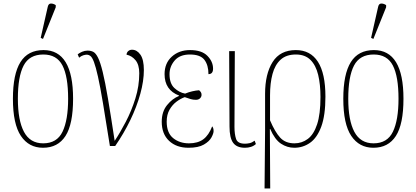

<svg xmlns="http://www.w3.org/2000/svg" viewBox="-20 -825 2353 1085"><path d="M223 10Q143 10 98 -57Q53 -124 53 -267Q53 -406 95.5 -474Q138 -542 226 -542Q393 -542 393 -267Q393 -123 350 -56.5Q307 10 223 10ZM224 -15Q302 -15 333.5 -81Q365 -147 365 -267Q365 -393 333 -455Q301 -517 225 -517Q146 -517 113.5 -454.5Q81 -392 81 -267Q81 -145 115.5 -80Q150 -15 224 -15ZM223 -605 210 -611 250 -787Q254 -805 268 -805Q282 -805 295 -796V-784Z M601 0Q578 -146 562 -241.5Q546 -337 533.5 -392.5Q521 -448 511 -474.5Q501 -501 491 -508.5Q481 -516 470 -516Q462 -516 450.5 -512.5Q439 -509 427 -499L419 -518Q429 -526 444 -532.5Q459 -539 475 -539Q493 -539 507 -532Q521 -525 534 -499Q547 -473 560.5 -418Q574 -363 590 -268.5Q606 -174 628 -29Q658 -74 690.5 -136Q723 -198 745 -268.5Q767 -339 767 -411Q767 -459 746 -484.5Q725 -510 695 -516Q696 -529 705 -536.5Q714 -544 726 -544Q754 -544 773.5 -516Q793 -488 793 -429Q793 -368 773 -295Q753 -222 716.5 -146.5Q680 -71 631 0Z M1045 10Q977 10 935.5 -29Q894 -68 894 -137Q894 -194 924 -231Q954 -268 992 -283V-285Q910 -316 910 -406Q910 -468 951 -505Q992 -542 1054 -542Q1120 -542 1152 -509.5Q1184 -477 1184 -437Q1184 -406 1158 -406Q1158 -457 1135 -487Q1112 -517 1053 -517Q996 -517 967 -483Q938 -449 938 -406Q938 -353 965.5 -327.5Q993 -302 1026 -296Q1045 -304 1066.5 -309Q1088 -314 1105 -315Q1110 -311 1114.5 -305Q1119 -299 1119 -289Q1119 -278 1110.5 -269.5Q1102 -261 1087 -261Q1071 -261 1057.5 -265Q1044 -269 1024 -276Q1001 -268 977.5 -250.5Q954 -233 938 -205Q922 -177 922 -138Q922 -74 958.5 -44.5Q995 -15 1048 -15Q1098 -15 1129 -38Q1160 -61 1179 -111Q1182 -108 1184.5 -101.5Q1187 -95 1187 -84Q1187 -71 1175 -48.5Q1163 -26 1132 -8Q1101 10 1045 10Z M1364 10Q1318 10 1297.5 -18Q1277 -46 1277 -110L1275 -536H1307L1305 -108Q1305 -67 1314 -40Q1323 -13 1364 -13Q1377 -13 1390.5 -16Q1404 -19 1419 -30L1426 -11Q1414 0 1398 5Q1382 10 1364 10Z M1475 240 1478 -88V-295Q1478 -407 1520.5 -474.5Q1563 -542 1652 -542Q1734 -542 1776.5 -476Q1819 -410 1819 -279Q1819 -173 1795.5 -109.5Q1772 -46 1732 -18Q1692 10 1643 10Q1603 10 1568 -13Q1533 -36 1507 -96H1505L1507 240ZM1644 -15Q1686 -15 1719.5 -40Q1753 -65 1772 -122.5Q1791 -180 1791 -277Q1791 -348 1778 -402Q1765 -456 1734.5 -486.5Q1704 -517 1652 -517Q1598 -517 1566 -488Q1534 -459 1520 -407Q1506 -355 1506 -287V-145Q1534 -79 1563.5 -47Q1593 -15 1644 -15Z M2090 10Q2010 10 1965 -57Q1920 -124 1920 -267Q1920 -406 1962.5 -474Q2005 -542 2093 -542Q2260 -542 2260 -267Q2260 -123 2217 -56.5Q2174 10 2090 10ZM2091 -15Q2169 -15 2200.5 -81Q2232 -147 2232 -267Q2232 -393 2200 -455Q2168 -517 2092 -517Q2013 -517 1980.5 -454.5Q1948 -392 1948 -267Q1948 -145 1982.5 -80Q2017 -15 2091 -15ZM2090 -605 2077 -611 2117 -787Q2121 -805 2135 -805Q2149 -805 2162 -796V-784Z"/></svg>

Font: Noto Serif Condensed Thin
Style: Regular
Weight: 100
Width: 3
Designer: Monotype Design Team
Foundry: Monotype Imaging Inc.
Version: Version 2.013; ttfautohint (v1.8.4.7-5d5b)